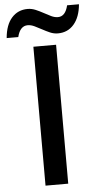

<svg xmlns="http://www.w3.org/2000/svg" viewBox="-99 -947 505 983"><g transform="rotate(-5 154.0 -455.0)"><path d="M94.2 0V-713.9H210.9V0ZM225.6 -771Q205.1 -771 185.3 -779.5Q165.5 -788.1 146.5 -798.6Q127.4 -809.1 109.4 -817.6Q91.3 -826.2 74.7 -826.2Q35.2 -826.2 21.5 -770H-38.1Q-32.2 -837.9 -0.2 -873.5Q31.7 -909.2 81.5 -909.2Q102.5 -909.2 122.6 -900.6Q142.6 -892.1 161.6 -881.6Q180.7 -871.1 198.5 -862.5Q216.3 -854 232.9 -854Q271.5 -854 284.7 -910.2H345.7Q339.8 -844.7 308.1 -807.9Q276.4 -771 225.6 -771Z"/></g></svg>

Font: JBL Sans
Style: Semibold
Weight: 600
Version: Version 1.10